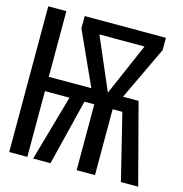

<svg xmlns="http://www.w3.org/2000/svg" viewBox="-105 -802 854 898"><g transform="rotate(15 322.0 -353.0)"><path d="M19 -0.5V-706.2H106.7V-388.2H312.8L195.4 -646.7V-706.2H588.7V-646.7L466.2 -388.2H541.5L643.6 0H560L481.5 -319H434.4V0H345.6V-319H297.9L219 0H134.9L225.6 -319H106.7V-0.5ZM392.8 -388.2 502.6 -641H284.1Z"/></g></svg>

Font: FiraCode Nerd Font Mono
Style: Regular
Weight: 400
Monospace: yes
Designer: Carrois Corporate, Edenspiekermann AG, Nikita Prokopov
Foundry: Carrois Corporate, Edenspiekermann AG, Nikita Prokopov
Version: Version 6.002;Nerd Fonts 3.4.0